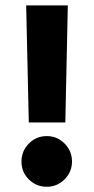

<svg xmlns="http://www.w3.org/2000/svg" viewBox="-20 -697 349 716"><path d="M77.6 -676.8H232.9L223.6 -240.2H87.4ZM60.1 -94.7Q60.1 -133.8 87.6 -161.6Q115.2 -189.5 154.3 -189.5Q193.4 -189.5 220.9 -161.6Q248.5 -133.8 248.5 -94.7Q248.5 -56.2 220.9 -28.3Q193.4 -0.5 154.3 -0.5Q115.7 -0.5 87.9 -27.6Q60.1 -54.7 60.1 -94.7Z"/></svg>

Font: Vazir Black WOL-UI
Style: Black-WOL-UI
Weight: 900
Designer: Saber Rastikerdar
Foundry: Saber Rastikerdar
Version: Version 30.0.0